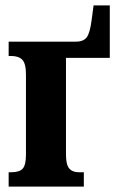

<svg xmlns="http://www.w3.org/2000/svg" viewBox="-20 -690 426 710"><path d="M12 -53H21Q52 -53 64 -66.5Q76 -80 76 -118V-414Q76 -455 62.5 -469Q49 -483 21 -483H12V-536H261Q289 -536 301 -552.5Q313 -569 319 -617L326 -670H386V-476H224V-118Q224 -81 236 -67Q248 -53 272 -53H290V0H12Z"/></svg>

Font: Noto Serif CondExtraBold
Style: Regular
Weight: 800
Width: 3
Designer: Monotype Design Team
Foundry: Monotype Imaging Inc.
Version: Version 1.001